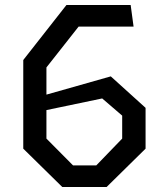

<svg xmlns="http://www.w3.org/2000/svg" viewBox="-20 -750 660 770"><path d="M73.3 -153.8V-509.3L246.5 -730H504L515.7 -643.2H295.2L166.2 -479.5V-194.2L272.8 -86.8H366.2L470 -194.2V-286.3L389.8 -355.2L126.5 -300.2V-359.3L424.3 -443.7L563.8 -317.5V-153.8L407.5 0H229.8Z"/></svg>

Font: Monaspace Krypton Var ExLight
Style: Regular
Weight: 200
Designer: Riley Cran and the Lettermatic Team
Version: Version 1.200 (Monaspace Krypton Var)